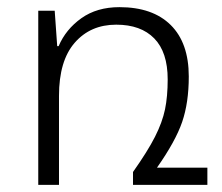

<svg xmlns="http://www.w3.org/2000/svg" viewBox="-20 -517 621 537"><path d="M560 -48V0H352V-36Q393 -94 413.5 -134.5Q434 -175 441.5 -211Q449 -247 449 -295Q449 -371 411.5 -409.5Q374 -448 305 -448Q233 -448 189 -397.5Q145 -347 145 -249V0H87V-487H133L140 -388H144Q164 -435 207.5 -466Q251 -497 314 -497Q407 -497 457.5 -447Q508 -397 508 -303Q508 -230 489.5 -176Q471 -122 419 -48Z"/></svg>

Font: Noto Sans Armenian Light
Style: Regular
Weight: 300
Designer: Monotype Design team
Foundry: Monotype Imaging Inc.
Version: Version 1.000